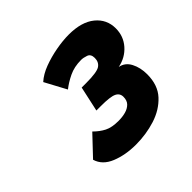

<svg xmlns="http://www.w3.org/2000/svg" viewBox="-123 -941 692 692"><g transform="rotate(-45 223.0 -595.0)"><path d="M201 -369Q148 -369 106 -386Q64 -403 53 -440L123 -514Q142 -495 162.5 -484.5Q183 -474 217 -474Q237 -474 253.5 -478.5Q270 -483 280.5 -493.5Q291 -504 291 -523Q291 -541 274.5 -549Q258 -557 210 -557H187L208 -653H230Q286 -653 301.5 -663.5Q317 -674 317 -695Q317 -715 302.5 -720Q288 -725 277 -725Q242 -725 215 -712Q188 -699 168 -683L124 -765Q145 -784 177 -796Q209 -808 244.5 -814.5Q280 -821 310 -821Q375 -821 410.5 -792Q446 -763 446 -717Q446 -677 420.5 -648Q395 -619 355 -611Q382 -606 395.5 -580Q409 -554 409 -520Q409 -465 378.5 -432Q348 -399 300.5 -384Q253 -369 201 -369Z"/></g></svg>

Font: Raleway Thin Black
Style: Italic
Weight: 900
Italic angle: -12°
Version: Version 4.026